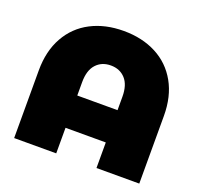

<svg xmlns="http://www.w3.org/2000/svg" viewBox="-124 -855 1040 995"><g transform="rotate(20 396.0 -358.0)"><path d="M741 -373V0H505V-141H283V0H51V-373Q51 -480 94.5 -557.5Q138 -635 216 -675.5Q294 -716 396 -716Q498 -716 576 -675.5Q654 -635 697.5 -557.5Q741 -480 741 -373ZM505 -319V-393Q505 -458 474.5 -491.5Q444 -525 394 -525Q344 -525 313.5 -491.5Q283 -458 283 -393V-319Z"/></g></svg>

Font: Montserrat Alternates Black
Style: Regular
Weight: 900
Designer: Julieta Ulanovsky
Foundry: Julieta Ulanovsky
Version: Version 7.200